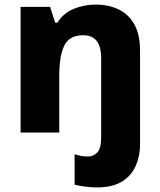

<svg xmlns="http://www.w3.org/2000/svg" viewBox="-20 -579 699 839"><path d="M403 240Q380 240 352 236.5Q324 233 306 228V95Q322 100 335 102.5Q348 105 364 105Q387 105 404.5 88Q422 71 422 21V-325Q422 -425 344 -425Q283 -425 261 -380Q239 -335 239 -250V0H70V-549H199L221 -480H231Q257 -522 302.5 -540.5Q348 -559 398 -559Q454 -559 498 -538Q542 -517 567 -472.5Q592 -428 592 -358V52Q592 102 573.5 145Q555 188 513.5 214Q472 240 403 240Z"/></svg>

Font: Noto Sans Lao Looped ExtraBold
Style: Regular
Weight: 800
Designer: Mark Frömberg, Ben Mitchell
Foundry: The Fontpad Ltd
Version: Version 1.002; ttfautohint (v1.8.4.7-5d5b)